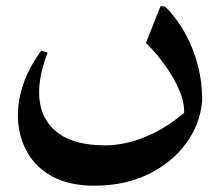

<svg xmlns="http://www.w3.org/2000/svg" viewBox="-20 -402 706 609"><path d="M279 187Q201 187 147.5 158.5Q94 130 66.5 81Q39 32 37 -27Q35 -79 53.5 -134Q72 -189 111 -241L131 -235Q97 -147 106 -81Q115 -15 167 22Q219 59 313 59Q375 59 440 32.5Q505 6 564 -44Q565 -78 548.5 -116.5Q532 -155 504.5 -193.5Q477 -232 443 -266L489 -382H503Q561 -324 592 -243Q623 -162 621 -79Q614 -6 569 54.5Q524 115 449.5 151Q375 187 279 187Z"/></svg>

Font: Bona Nova
Style: Bold
Weight: 700
Designer: Mateusz Machalski
Foundry: Capitalics
Version: Version 4.001; ttfautohint (v1.8.3)